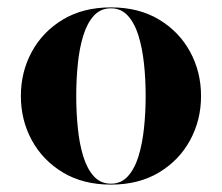

<svg xmlns="http://www.w3.org/2000/svg" viewBox="-20 -490 600 520"><path d="M280.5 10Q205 10 150.2 -23Q95.5 -56 66 -110.5Q36.5 -165 36.5 -230Q36.5 -295 66 -349.5Q95.5 -404 150.2 -437Q205 -470 280.5 -470Q356 -470 410.8 -437Q465.5 -404 495 -349.5Q524.5 -295 524.5 -230Q524.5 -165 495 -110.5Q465.5 -56 410.8 -23Q356 10 280.5 10ZM280.5 7.5Q308 7.5 326.2 -12.5Q344.5 -32.5 355 -66.5Q365.5 -100.5 370 -143Q374.5 -185.5 374.5 -230Q374.5 -275 370 -317.2Q365.5 -359.5 355 -393.5Q344.5 -427.5 326.2 -447.5Q308 -467.5 280.5 -467.5Q252.5 -467.5 234.2 -447.5Q216 -427.5 205.5 -393.5Q195 -359.5 190.8 -317.2Q186.5 -275 186.5 -230Q186.5 -185.5 190.8 -143Q195 -100.5 205.5 -66.5Q216 -32.5 234.2 -12.5Q252.5 7.5 280.5 7.5Z"/></svg>

Font: Bodoni Moda 72pt
Style: Bold
Weight: 700
Designer: Owen Earl
Foundry: indestructible type
Version: Version 2.004